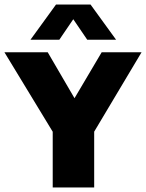

<svg xmlns="http://www.w3.org/2000/svg" viewBox="-48 -825 644 845"><path d="M184 0V-314L221.5 -183.5L-28.5 -595H162L304 -351.5H255.5L399.5 -595H575L329.5 -183.5L366.5 -311.5V0ZM86 -650 198.5 -805H350.5L463 -650H336L262.5 -758H286.5L213 -650Z"/></svg>

Font: Encode Sans SC SemiCondensed ExtraBold
Style: Regular
Weight: 800
Width: 4
Designer: Multiple Designers
Foundry: Impallari Type
Version: Version 3.002